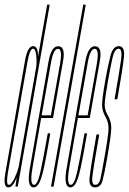

<svg xmlns="http://www.w3.org/2000/svg" viewBox="-43 -805 556 828"><path d="M23.5 0 28.5 -36 29.5 -40.5Q26 -32 22 -23.5Q9.5 3 -7 3Q-11 3 -14 1.5Q-29 -7.5 -20 -58Q-9.5 -119 22.5 -301Q54.5 -484 65.2 -545Q76 -606 100 -606Q116.5 -606 120 -579.5Q121 -570.5 121 -561.5L160.5 -785H171.5L33.5 0ZM37 -83 113.5 -518Q116 -538 113.5 -564.5Q110 -595 99.5 -595Q85.5 -595 75.2 -537.5Q65 -480 33.5 -301Q2 -123 -8 -65.5Q-17.5 -13 -7 -8.5Q-5.5 -8 -4.5 -8Q6 -8 20.5 -38.5Q32 -63.5 37 -83Z M102.5 3Q97.5 3 93.5 1Q73.5 -10.5 86 -80.5Q100.5 -164 124.5 -301Q154.5 -472.5 166.2 -539Q178 -605.5 207.5 -605.5Q215 -605.5 220.5 -602Q237.5 -590.5 229 -542Q217.5 -478 186.5 -301.5Q186 -298.5 185.5 -296H134.5Q111 -164 98 -87Q85 -15 100.5 -8.5Q102 -8 103.5 -8Q118.5 -8 130.5 -60.2Q142.5 -112.5 163 -230H174Q159.5 -145 149 -93.8Q138.5 -42.5 128 -19.8Q117.5 3 102.5 3ZM136.5 -307.5H176.5Q205.5 -471.5 216.5 -532.5Q225.5 -586.5 211.5 -593.5Q209.5 -594.5 207 -594.5Q187 -594.5 176.5 -532.5Q165.5 -471.5 136.5 -307.5Z M177 0 316 -785H327L188 0Z M261 3Q256 3 252 1Q232 -10.5 244.5 -80.5Q259 -164 283 -301Q313 -472.5 324.8 -539Q336.5 -605.5 366 -605.5Q373.5 -605.5 379 -602Q396 -590.5 387.5 -542Q376 -478 345 -301.5Q344.5 -298.5 344 -296H293Q269.5 -164 256.5 -87Q243.5 -15 259 -8.5Q260.5 -8 262 -8Q277 -8 289 -60.2Q301 -112.5 321.5 -230H332.5Q318 -145 307.5 -93.8Q297 -42.5 286.5 -19.8Q276 3 261 3ZM295 -307.5H335Q364 -471.5 375 -532.5Q384 -586.5 370 -593.5Q368 -594.5 365.5 -594.5Q345.5 -594.5 335 -532.5Q324 -471.5 295 -307.5Z M366.5 3Q357.5 3 352 -1.5Q341 -10 343 -34.5Q346 -72 373 -225H385Q360 -84 355.5 -46Q351.5 -15.5 362 -9.5Q364 -8 367.5 -8Q384.5 -8 390.2 -34.5Q396 -61 407 -123Q424.5 -221.5 425 -249.5Q425.5 -277.5 413 -299Q398.5 -324 397.2 -348.5Q396 -373 411.5 -461Q422.5 -522 433.2 -564Q444 -606 469.5 -606Q476.5 -606 481 -603Q495 -594 491.5 -558.5Q486.5 -511 463 -377H451Q472.5 -499 479 -547Q484.5 -588.5 473 -594Q471 -595 468.5 -595Q451.5 -595 442.5 -556.5Q433.5 -518 423 -458Q408.5 -376.5 408.5 -353.5Q408.5 -330.5 421 -309.5Q437 -282.5 436.8 -252.8Q436.5 -223 418.5 -120Q407 -54 399 -25.5Q391 3 366.5 3Z"/></svg>

Font: Anybody UltraCondensed Thin
Style: Italic
Weight: 100
Width: 1
Italic angle: -10°
Designer: Tyler Finck
Foundry: Etcetera Type Company
Version: Version 1.010; ttfautohint (v1.8.3) -l 8 -r 50 -G 200 -x 14 